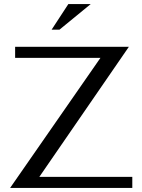

<svg xmlns="http://www.w3.org/2000/svg" viewBox="-20 -932 706 952"><path d="M55 -700V-645H478L30 0H636V-55H175L619 -700ZM319 -912H430L275 -785H236Z"/></svg>

Font: Tenor Sans
Style: Regular
Weight: 400
Designer: Denis Masharov
Foundry: Denis Masharov
Version: Version 1.1